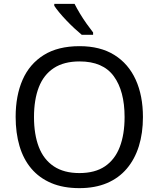

<svg xmlns="http://www.w3.org/2000/svg" viewBox="-20 -964 821 994"><path d="M720 -358Q720 -275 699 -207.5Q678 -140 636.5 -91Q595 -42 533.5 -16Q472 10 391 10Q307 10 245 -16.5Q183 -43 142 -91.5Q101 -140 81 -208Q61 -276 61 -359Q61 -469 97 -551Q133 -633 206.5 -679Q280 -725 392 -725Q499 -725 572 -679.5Q645 -634 682.5 -551.5Q720 -469 720 -358ZM156 -358Q156 -268 181 -203Q206 -138 258.5 -103Q311 -68 391 -68Q472 -68 523.5 -103Q575 -138 600 -203Q625 -268 625 -358Q625 -493 569 -569.5Q513 -646 392 -646Q311 -646 258.5 -611.5Q206 -577 181 -512.5Q156 -448 156 -358ZM366 -944Q377 -922 393.5 -894.5Q410 -867 428.5 -841Q447 -815 462 -796V-784H403Q386 -798 365 -817.5Q344 -837 323.5 -858.5Q303 -880 286.5 -900Q270 -920 261 -934V-944Z"/></svg>

Font: Noto Sans Ambassadori
Style: Regular
Weight: 400
Designer: Monotype Design Team
Foundry: Monotype Imaging Inc.
Version: Version 2.013